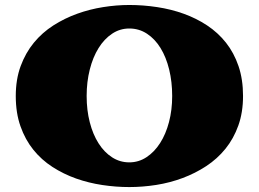

<svg xmlns="http://www.w3.org/2000/svg" viewBox="-20 -739 1049 778"><path d="M43.9 -350.1Q43.9 -417.5 63.7 -471.2Q83.5 -524.9 117.2 -565.9Q150.9 -606.9 196.3 -636Q241.7 -665 292.7 -683.3Q343.8 -701.7 397.9 -710.2Q452.1 -718.8 503.9 -718.8Q560.5 -718.8 616.9 -710.2Q673.3 -701.7 724.4 -683.3Q775.4 -665 819.3 -636Q863.3 -606.9 895.8 -565.9Q928.2 -524.9 946.5 -471.2Q964.8 -417.5 964.8 -350.1Q964.8 -283.7 945.8 -230.5Q926.8 -177.2 893.6 -136.2Q860.4 -95.2 815.7 -65.9Q771 -36.6 720 -17.6Q668.9 1.5 613.5 10.3Q558.1 19 503.9 19Q449.7 19 394.5 10.7Q339.4 2.4 288.3 -15.6Q237.3 -33.7 192.6 -62.5Q147.9 -91.3 115 -132.3Q82 -173.3 63 -227.3Q43.9 -281.2 43.9 -350.1ZM331.1 -350.1Q331.1 -292.5 343.8 -243.4Q356.4 -194.3 379.4 -158.2Q402.3 -122.1 434.1 -101.6Q465.8 -81.1 503.9 -81.1Q542 -81.1 573.7 -102.1Q605.5 -123 628.7 -159.2Q651.9 -195.3 664.8 -244.4Q677.7 -293.5 677.7 -350.1Q677.7 -407.2 665.5 -457.3Q653.3 -507.3 630.6 -544.2Q607.9 -581.1 575.7 -602.3Q543.5 -623.5 503.9 -623.5Q465.8 -623.5 434.1 -602.3Q402.3 -581.1 379.4 -544.2Q356.4 -507.3 343.8 -457.3Q331.1 -407.2 331.1 -350.1Z"/></svg>

Font: Goblin One
Style: Regular
Weight: 400
Designer: Riccardo De Franceschi
Foundry: Sorkin Type Co.
Version: Version 1.001